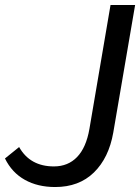

<svg xmlns="http://www.w3.org/2000/svg" viewBox="-32 -740 564 773"><path d="M-12 -102 45 -148Q89 -70 185 -70Q242 -70 278.5 -108Q315 -146 328 -221L413 -720H512L424 -206Q406 -104 346 -45.5Q286 13 190 13Q120 13 68 -16Q16 -45 -12 -102Z"/></svg>

Font: Nebula Sans Medium
Style: Regular
Weight: 500
Italic angle: -9°
Designer: Paul D. Hunt for Adobe (as Source Sans)
Foundry: Nebula Entertainment & Broadcasting LLC
Version: Version 1.010